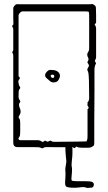

<svg xmlns="http://www.w3.org/2000/svg" viewBox="-20 -721 531 941"><path d="M179 3Q175 1 166.5 0.5Q158 0 135.5 0Q113 0 66 0Q45 0 45 -22V-444Q45 -449 44.5 -454Q44 -459 40 -463Q39 -465 42 -469Q45 -473 45 -477V-578Q45 -584 41 -589Q37 -594 45 -600Q46 -607 45.5 -614.5Q45 -622 45 -629V-681Q45 -686 51 -693Q57 -700 61 -700Q65 -701 69.5 -700.5Q74 -700 78 -700H420Q424 -700 428.5 -701Q433 -702 436 -700Q441 -698 445.5 -693.5Q450 -689 450 -684Q450 -675 450.5 -666Q451 -657 451 -646V-611Q451 -607 446.5 -604.5Q442 -602 446 -597Q451 -591 451 -581V-442Q451 -436 449 -432Q447 -428 445 -423Q444 -421 448 -416Q452 -411 450 -409Q446 -402 444.5 -394.5Q443 -387 443 -379Q443 -319 443 -275.5Q443 -232 442.5 -194Q442 -156 442 -115.5Q442 -75 442 -22Q442 -18 441.5 -13.5Q441 -9 439 -7Q427 3 414 3H382Q375 3 367.5 2Q360 1 353 -3Q346 9 340.5 3Q335 -3 327 -1Q324 0 315.5 0.5Q307 1 282.5 0.5Q258 0 205 0Q198 0 192.5 4Q187 8 179 3ZM186 -26Q188 -24 194 -27Q199 -33 203 -31Q207 -29 211 -27Q215 -26 221 -29.5Q227 -33 229 -31Q236 -26 243 -26Q250 -26 257 -26L358 -27Q370 -27 381.5 -27.5Q393 -28 404 -28Q409 -37 409 -49V-186Q418 -192 412.5 -198Q407 -204 409 -211Q410 -213 409 -215.5Q408 -218 409 -219Q417 -227 417 -241Q417 -298 416 -325Q415 -352 413.5 -361.5Q412 -371 409 -375Q407 -377 408.5 -382.5Q410 -388 412 -390Q417 -397 415.5 -402Q414 -407 409 -413Q408 -415 409.5 -419Q411 -423 412 -424Q416 -429 412 -438Q403 -454 412 -466Q416 -472 416.5 -477.5Q417 -483 417 -490V-646Q417 -660 415 -662.5Q413 -665 401 -665H89Q84 -665 78 -658.5Q72 -652 71 -647V-347Q81 -340 75 -333Q69 -326 70 -318Q72 -313 72 -308Q72 -303 76 -298Q81 -293 78 -287Q72 -281 71.5 -272.5Q71 -264 71 -247Q71 -242 72.5 -237.5Q74 -233 78 -228Q79 -227 79.5 -224Q80 -221 78 -220Q73 -214 73 -208Q73 -202 76 -194Q87 -172 74 -154Q70 -148 72 -143Q77 -138 78 -132Q79 -126 79 -120V-73Q79 -65 78 -58.5Q77 -52 72 -46Q69 -43 71.5 -38.5Q74 -34 78 -34H161Q168 -34 174.5 -32.5Q181 -31 186 -26ZM242 -317Q232 -317 222.5 -325.5Q213 -334 205 -341Q197 -353 205 -364Q211 -372 217.5 -376Q224 -380 234 -378Q253 -378 263.5 -369.5Q274 -361 274 -349Q274 -342 267 -329.5Q260 -317 242 -317ZM239 -339Q244 -339 245 -343Q246 -347 246 -348Q246 -355 236 -355Q233 -356 229 -352Q228 -348 229 -346Q233 -339 239 -339ZM339 199Q323 199 314.5 197Q306 195 304 193Q299 188 299 174Q299 164 300.5 148.5Q302 133 300 109Q300 103 303 86.5Q306 70 305 67Q304 59 302.5 43Q301 27 301 22Q301 17 300.5 9.5Q300 2 301 -5Q303 -12 307 -13.5Q311 -15 315 -15Q320 -15 326.5 -15.5Q333 -16 334 -8Q335 -4 335 10.5Q335 25 335 29Q335 43 332.5 64Q330 85 331 93Q333 101 333 109Q333 124 331 141.5Q329 159 331 163Q334 167 357 167H395Q409 167 420 168Q431 169 435 173Q440 176 440 183Q440 196 429 199Q426 198 416.5 199.5Q407 201 403 199Q397 196 389 196Q383 196 377 196.5Q371 197 365 198Q358 199 351.5 199Q345 199 339 199Z"/></svg>

Font: Sankofa Display
Style: Regular
Weight: 400
Designer: Batsirai Madzonga
Foundry: Batsirai Madzonga
Version: Version 1.000; ttfautohint (v1.8.4.7-5d5b)